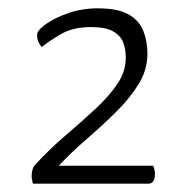

<svg xmlns="http://www.w3.org/2000/svg" viewBox="-20 -730 448 461"><path d="M59 -289Q58 -294 57 -298.5Q56 -303 56 -307Q56 -315 58 -322.5Q60 -330 65 -335Q99 -372 137 -404.5Q175 -437 208 -467.5Q241 -498 261.5 -528Q282 -558 282 -592Q282 -611 276 -627.5Q270 -644 252 -654.5Q234 -665 199 -665Q156 -665 128 -649Q100 -633 80 -617Q73 -626 71 -632.5Q69 -639 69 -646Q69 -657 90 -672Q111 -687 144 -698.5Q177 -710 214 -710Q263 -710 288.5 -695.5Q314 -681 324 -656Q334 -631 334 -601Q334 -562 312.5 -527.5Q291 -493 258 -460.5Q225 -428 188.5 -396.5Q152 -365 121 -332H348Q352 -321 352 -312Q352 -289 336 -289Z"/></svg>

Font: Yanone Kaffeesatz Light
Style: Regular
Weight: 300
Designer: Yanone (Cyrillic: Daniel Pouzeot, Huerta Tipografica, and Cyreal)
Foundry: Yanone
Version: Version 2.003